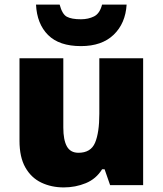

<svg xmlns="http://www.w3.org/2000/svg" viewBox="-20 -807 710 837"><path d="M604 -553V0H460L436 -69H425Q399 -27 354 -8.5Q309 10 258 10Q204 10 160 -11Q116 -32 90.5 -77Q65 -122 65 -193V-553H256V-251Q256 -197 271.5 -169Q287 -141 322 -141Q376 -141 394.5 -185Q413 -229 413 -311V-553ZM532 -787Q527 -705 475.5 -655.5Q424 -606 333 -606Q238 -606 189.5 -654.5Q141 -703 137 -787H240Q251 -745 271.5 -734Q292 -723 333 -723Q365 -723 390 -735.5Q415 -748 425 -787Z"/></svg>

Font: Noto Sans Cherokee Black
Style: Regular
Weight: 900
Designer: Monotype Design Team
Foundry: Monotype Imaging Inc.
Version: Version 2.001; ttfautohint (v1.8.4.7-5d5b)